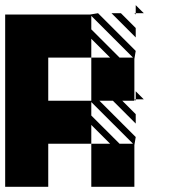

<svg xmlns="http://www.w3.org/2000/svg" viewBox="-20 -723 707 743"><path d="M505.2 -666.7 500 -671.9H505.2ZM505.2 -578.1 411.5 -671.9H447.9L505.2 -614.6ZM505.2 -338.5V-333.3L500 -338.5ZM505.2 -338.5H536.5L505.2 -369.8ZM505.2 -671.9H536.5L505.2 -703.1ZM500 -161.5V0H333.3V-166.7H406.2L333.3 -239.6V-166.7H166.7V0H0V-666.7H328.1L359.4 -671.9L505.2 -526L500 -494.8V-333.3H453.1L505.2 -281.2V-244.8L416.7 -333.3H364.6L505.2 -192.7ZM442.7 -166.7H494.8L333.3 -328.1V-276ZM328.1 -333.3H333.3V-500H406.2L333.3 -572.9V-500H166.7V-333.3ZM442.7 -500H494.8L333.3 -661.5V-609.4Z"/></svg>

Font: 0xA000-Monochrome
Style: Monochrome
Weight: 400
Version: Version 0.1